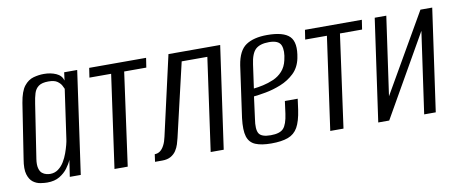

<svg xmlns="http://www.w3.org/2000/svg" viewBox="-52 -704 2186 914"><g transform="rotate(-10 1041.0 -247.0)"><path d="M115 8Q101 8 82 5Q63 2 47 -10Q31 -22 23 -48Q15 -74 23 -121L64 -386Q73 -441 92.5 -465.5Q112 -490 137.5 -497Q163 -504 188 -504Q221 -504 247 -492.5Q273 -481 280 -456L285 -495H348L278 0H225L237 -80Q229 -61 214 -41Q199 -21 175 -6.5Q151 8 115 8ZM136 -30Q158 -30 175 -42.5Q192 -55 203.5 -74Q215 -93 222.5 -114Q230 -135 234.5 -152.5Q239 -170 240 -179L274 -417Q272 -422 266 -433.5Q260 -445 246 -455Q232 -465 203 -465Q172 -465 156 -453.5Q140 -442 133.5 -421Q127 -400 123 -372L83 -111Q79 -84 83.5 -67Q88 -50 97.5 -42.5Q107 -35 117.5 -32.5Q128 -30 136 -30Z M441 0 504 -449H399L406 -495H681L674 -449H567L505 0Z M637 0 642 -36Q656 -36 667.5 -44Q679 -52 688 -69Q697 -86 702 -110L789 -494H1039L969 0H906L969 -449H845L762 -93Q759 -80 754 -64Q749 -48 739.5 -33.5Q730 -19 713.5 -9.5Q697 0 672 0Z M1198 10Q1150 10 1121.5 -2Q1093 -14 1083.5 -44.5Q1074 -75 1081 -133L1116 -382Q1127 -452 1164.5 -477Q1202 -502 1267 -502Q1346 -502 1375.5 -472Q1405 -442 1390 -368Q1381 -324 1352.5 -297Q1324 -270 1286.5 -255Q1249 -240 1213 -233.5Q1177 -227 1155 -225L1141 -119Q1133 -69 1145 -49Q1157 -29 1202 -29Q1246 -29 1263.5 -48Q1281 -67 1288 -118L1296 -178H1358L1351 -126Q1343 -71 1326.5 -42Q1310 -13 1279 -1.5Q1248 10 1198 10ZM1161 -262Q1181 -264 1206.5 -269.5Q1232 -275 1257.5 -286Q1283 -297 1301.5 -317.5Q1320 -338 1327 -369Q1338 -414 1327.5 -440.5Q1317 -467 1270 -467Q1226 -467 1205 -447.5Q1184 -428 1177 -376Z M1484 0 1547 -449H1442L1449 -495H1724L1717 -449H1610L1548 0Z M1716 0 1786 -494H1842L1788 -114L2007 -494H2064L1994 0H1938L1994 -394Q1937 -295 1881.5 -197Q1826 -99 1769 0Z"/></g></svg>

Font: Alumni Sans
Style: Italic
Weight: 400
Italic angle: -8°
Version: Version 1.016